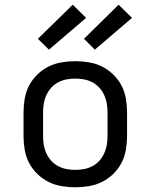

<svg xmlns="http://www.w3.org/2000/svg" viewBox="-20 -788 640 816"><path d="M300 8Q271 8 241.5 3Q212 -2 186 -15Q160 -28 138.5 -49Q117 -70 103.5 -96Q90 -122 85 -151.5Q80 -181 80 -210V-310Q80 -339 85 -368.5Q90 -398 103.5 -424Q117 -450 138.5 -471Q160 -492 186 -505Q212 -518 241.5 -523Q271 -528 300 -528Q329 -528 358.5 -523Q388 -518 414 -505Q440 -492 461.5 -471Q483 -450 496.5 -424Q510 -398 515 -368.5Q520 -339 520 -310V-210Q520 -181 515 -151.5Q510 -122 496.5 -96Q483 -70 461.5 -49Q440 -28 414 -15Q388 -2 358.5 3Q329 8 300 8ZM300 -66Q319 -66 337.5 -69.5Q356 -73 373 -82Q390 -91 402.5 -105Q415 -119 423 -136.5Q431 -154 434 -172.5Q437 -191 437 -210V-310Q437 -329 434 -347.5Q431 -366 423 -383.5Q415 -401 402.5 -415Q390 -429 373 -438Q356 -447 337.5 -450.5Q319 -454 300 -454Q281 -454 262.5 -450.5Q244 -447 227 -438Q210 -429 197.5 -415Q185 -401 177 -383.5Q169 -366 166 -347.5Q163 -329 163 -310V-210Q163 -191 166 -172.5Q169 -154 177 -136.5Q185 -119 197.5 -105Q210 -91 227 -82Q244 -73 262.5 -69.5Q281 -66 300 -66ZM383 -577 337 -623 484 -768 541 -712ZM188 -577 141 -623 289 -768 346 -712Z"/></svg>

Font: R Plex Mono
Style: Regular
Weight: 400
Monospace: yes
Designer: Belleve Invis
Foundry: Belleve Invis
Version: Version 31.8.0